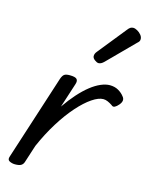

<svg xmlns="http://www.w3.org/2000/svg" viewBox="-127 -922 780 1015"><g transform="rotate(15 263.5 -414.5)"><path d="M56 15Q40 15 26 8Q12 1 19 -18L169 -483Q176 -503 185.5 -509Q195 -515 214 -515Q245 -515 253.5 -505.5Q262 -496 255 -476L212 -343Q241 -385 270.5 -418Q300 -451 328.5 -473.5Q357 -496 384 -507.5Q411 -519 433 -519Q460 -519 480 -507.5Q500 -496 512 -480Q521 -470 520 -458.5Q519 -447 508 -434Q497 -421 487 -416Q477 -411 468 -420Q456 -428 443.5 -433.5Q431 -439 419 -439Q393 -439 357.5 -415Q322 -391 282.5 -346.5Q243 -302 205 -241Q167 -180 135 -107L104 -11Q100 2 89.5 8.5Q79 15 56 15ZM344 -616Q335 -616 322.5 -625.5Q310 -635 310 -646Q310 -653 312.5 -659Q315 -665 320 -671L443 -824Q452 -836 459 -840Q466 -844 474 -844Q484 -844 496.5 -837Q509 -830 518 -819Q527 -808 527 -796Q527 -788 523.5 -783Q520 -778 514 -773L373 -631Q358 -616 344 -616Z"/></g></svg>

Font: Playwrite AU TAS
Style: Regular
Weight: 400
Designer: Veronika Burian, José Scaglione
Foundry: TypeTogether
Version: Version 1.002